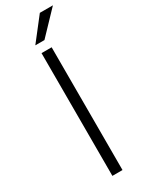

<svg xmlns="http://www.w3.org/2000/svg" viewBox="-231 -926 738 963"><g transform="rotate(-30 137.5 -445.0)"><path d="M164.6 0H106V-710.9H164.6ZM199.7 -890.1H275.4L151.4 -760.3H98.6Z"/></g></svg>

Font: Franko
Style: Light
Weight: 300
Designer: Google
Version: Version 1.200310; 2013